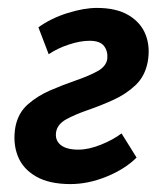

<svg xmlns="http://www.w3.org/2000/svg" viewBox="-20 -453 408 485"><path d="M158 12Q104 12 70.5 -7.5Q37 -27 24.5 -60Q12 -93 19 -133Q26 -168 50.5 -189.5Q75 -211 107.5 -225Q140 -239 172 -250Q204 -261 226 -273Q248 -285 251 -304Q253 -323 243 -336.5Q233 -350 206 -350Q183 -350 154 -340.5Q125 -331 103 -316L77 -384Q109 -407 150.5 -420Q192 -433 225 -433Q274 -433 305 -414.5Q336 -396 348 -365Q360 -334 353 -296Q346 -260 322 -237.5Q298 -215 266 -200.5Q234 -186 202 -175Q170 -164 148 -152Q126 -140 122 -121Q118 -100 132.5 -87.5Q147 -75 178 -75Q204 -75 235 -87.5Q266 -100 287 -116L325 -55Q296 -26 249.5 -7Q203 12 158 12Z"/></svg>

Font: Ysabeau Office
Style: Bold Italic
Weight: 700
Italic angle: -12°
Designer: Christian Thalmann (Catharsis Fonts)
Version: Version 2.001;gftools[0.9.30]; featfreeze: tnum,lnum,ss02